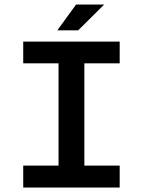

<svg xmlns="http://www.w3.org/2000/svg" viewBox="-20 -840 640 860"><path d="M446.8 -819.8 330.1 -704.1H236.8L320.8 -819.8ZM84 0V-98.1H242.2V-556.2H84V-653.8H516.1V-556.2H357.9V-98.1H516.1V0Z"/></svg>

Font: SourceCodePro-Semibold
Style: Regular
Weight: 600
Monospace: yes
Designer: Paul D. Hunt
Foundry: Adobe Systems Incorporated
Version: Version 1.009;PS 1.000;hotconv 1.0.70;makeotf.lib2.5.5900